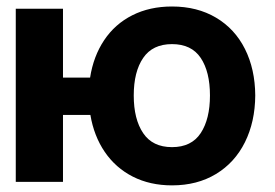

<svg xmlns="http://www.w3.org/2000/svg" viewBox="-20 -557 841 588"><path d="M172.9 -319.3H255.9Q266.1 -384.8 299.1 -434.1Q332 -483.4 385.3 -510.3Q438.5 -537.1 506.8 -537.1Q584 -537.1 641.6 -502.9Q699.2 -468.8 730.2 -407Q761.2 -345.2 761.7 -264.6Q761.2 -184.1 730.2 -121.6Q699.2 -59.1 641.6 -24.2Q584 10.7 506.8 10.7Q439.5 10.7 386.7 -16.1Q334 -43 300.8 -91.8Q267.6 -140.6 256.8 -205.1H172.9V0H28.3V-530.3H172.9ZM623 -264.6Q623 -337.4 594.7 -379.6Q566.4 -421.9 506.8 -421.9Q447.3 -421.9 418.5 -379.6Q389.6 -337.4 389.6 -264.6Q389.6 -191.9 418.5 -149.2Q447.3 -106.4 506.8 -106.4Q566.4 -106.4 594.7 -149.4Q623 -192.4 623 -264.6Z"/></svg>

Font: Pretendard JP
Style: Bold
Weight: 700
Designer: Base glyphs from Inter by Rasmus Andersson; Hangeul glyphs from Noto Sans CJK(Source Han Sans) by Jang Soo-young and Kan
Foundry: Kil Hyung-jin
Version: Version 1.309